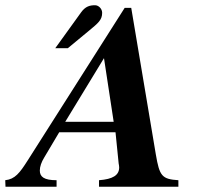

<svg xmlns="http://www.w3.org/2000/svg" viewBox="-88 -713 775 733"><path d="M123 -529H171L252 -596C287 -625 302 -637 302 -664C302 -680 288 -693 275 -693C255 -693 238 -689 221 -665ZM593 0V-25C530 -29 521 -41 507 -123L413 -683H388L18 -101C-13 -52 -31 -29 -68 -25L-67 0H128V-25C80 -25 64 -38 64 -62C64 -77 70 -94 81 -112L138 -208H353L365 -89C366 -83 367 -79 367 -74C367 -44 343 -29 290 -25V0ZM346 -248H161L309 -491Z"/></svg>

Font: STIXGeneral
Style: Bold Italic
Weight: 700
Italic angle: -16.33°
Designer: MicroPress Inc., with final additions and corrections provided by Coen Hoffman, Elsevier (retired)
Version: Version 1.1.0